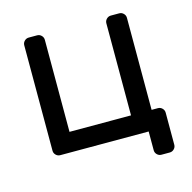

<svg xmlns="http://www.w3.org/2000/svg" viewBox="-95 -615 818 820"><g transform="rotate(-15 313.5 -205.0)"><path d="M438 -493Q438 -504 446 -512Q454 -520 465 -520H502Q513 -520 521 -512Q529 -504 529 -493V-86H557Q568 -86 576 -78Q584 -70 584 -59V83Q584 94 576 102Q568 110 557 110H520Q509 110 501 102Q493 94 493 83V0H102Q91 0 83 -8Q75 -16 75 -27V-493Q75 -504 83 -512Q91 -520 102 -520H139Q150 -520 158 -512Q166 -504 166 -493V-86H438Z"/></g></svg>

Font: Rubik
Style: Regular
Weight: 400
Designer: Hubert & Fischer
Foundry: Hubert & Fischer
Version: Version 1.100